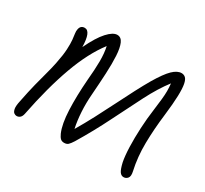

<svg xmlns="http://www.w3.org/2000/svg" viewBox="-145 -922 1226 1147"><g transform="rotate(30 468.0 -348.5)"><path d="M82 12Q73 12 64 5.5Q55 -1 51.5 -19.5Q48 -38 56 -74Q71 -150 84.5 -203.5Q98 -257 109.5 -298.5Q121 -340 129 -379Q142 -443 144 -483.5Q146 -524 143.5 -549Q141 -574 138.5 -589.5Q136 -605 139 -619Q145 -648 173 -648Q215 -648 217 -541Q258 -627 295.5 -668Q333 -709 362 -709Q389 -709 402 -679.5Q415 -650 418 -597Q421 -544 417.5 -474.5Q414 -405 408 -325Q403 -263 406.5 -203.5Q410 -144 421 -94Q456 -153 490.5 -218.5Q525 -284 557.5 -349Q590 -414 619.5 -470.5Q649 -527 673 -568Q717 -642 748.5 -672.5Q780 -703 809 -703Q825 -703 836.5 -692.5Q848 -682 853.5 -654Q859 -626 857.5 -573.5Q856 -521 846 -437Q833 -331 831.5 -235Q830 -139 850 -49Q857 -18 846 -4.5Q835 9 818 9Q802 9 791 -6.5Q780 -22 770 -65Q762 -105 760 -166Q758 -227 761.5 -296Q765 -365 774 -429Q780 -476 783.5 -508.5Q787 -541 787 -566.5Q787 -592 784 -618Q733 -552 684.5 -457.5Q636 -363 581.5 -253Q527 -143 460 -32Q446 -10 436 -0.5Q426 9 408 9Q392 9 382.5 0Q373 -9 364 -29Q341 -82 337 -176Q333 -270 342 -387Q349 -461 349.5 -518Q350 -575 340 -619Q267 -524 213 -375Q159 -226 119 -24Q115 -5 105 3.5Q95 12 82 12Z"/></g></svg>

Font: Shantell Sans Normal
Style: Italic
Weight: 300
Italic angle: -11.31°
Designer: Stephen Nixon, Anya Danilova, Shantell Martin
Foundry: Arrow Type
Version: Version 1.008;[a672d596b]